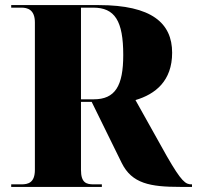

<svg xmlns="http://www.w3.org/2000/svg" viewBox="-20 -734 774 754"><path d="M24 0H380V-10H348C319 -10 298 -16 298 -67V-334H340L458 -94C498 -13 570 0 688 0H734V-10H732C709 -10 693 -20 635 -121L512 -341C590 -364 656 -416 656 -527C656 -643 576 -714 368 -714H24V-704H64C87 -704 117 -697 117 -646V-67C117 -16 90 -10 64 -10H24ZM348 -344H298V-704H346C431 -704 464 -652 464 -518C464 -396 432 -344 348 -344Z"/></svg>

Font: Noto Serif Display ExtraBold
Style: Regular
Weight: 800
Designer: Monotype Design Team
Foundry: Monotype Imaging Inc.
Version: Version 2.009